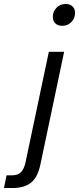

<svg xmlns="http://www.w3.org/2000/svg" viewBox="-109 -753 398 967"><path d="M-89 194 -76 130H-49Q-18 130 -3 114Q12 98 19 67L137 -492H214L95 73Q82 138 48.5 166Q15 194 -47 194ZM157 -668Q157 -695 175.5 -714Q194 -733 222 -733Q244 -733 256.5 -720.5Q269 -708 269 -688Q269 -661 250.5 -642Q232 -623 204 -623Q182 -623 169.5 -635.5Q157 -648 157 -668Z"/></svg>

Font: Wix Madefor Text
Style: Italic
Weight: 400
Italic angle: -12°
Designer: Dalton Maag Ltd
Foundry: Dalton Maag Ltd
Version: Version 3.100